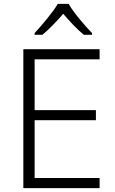

<svg xmlns="http://www.w3.org/2000/svg" viewBox="-20 -967 593 987"><path d="M333 -947H277C252 -904 195 -837 158 -797V-788H198C234 -818 273 -859 305 -896C337 -859 375 -817 411 -788H453V-797C415 -836 357 -904 333 -947ZM492 0V-52H158V-349H473V-401H158V-662H492V-714H100V0Z"/></svg>

Font: Noto Sans Kannada Light
Style: Regular
Weight: 300
Designer: Jelle Bosma - Monotype Design Team
Foundry: Monotype Imaging Inc.
Version: Version 2.005